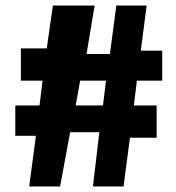

<svg xmlns="http://www.w3.org/2000/svg" viewBox="-20 -670 633 690"><path d="M196 0 232 -195H337L314 0H424L447 -175H543V-291H461L472 -380H563V-488H486L507 -650H398L375 -476H291L320 -650H170L148 -496H55V-380H133L122 -291H35V-182H109L85 0ZM268 -380H361L350 -291H252Z"/></svg>

Font: Falling Sky
Style: ExBd
Weight: 400
Designer: Paul D. Hunt
Foundry: Adobe Systems Incorporated
Version: Version 1.02